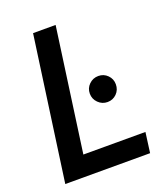

<svg xmlns="http://www.w3.org/2000/svg" viewBox="-137 -841 814 936"><g transform="rotate(-20 270.0 -372.5)"><path d="M40 0 144 -745H261L172 -105H494L480 0ZM371 -305Q343 -305 323 -325Q303 -345 303 -373Q303 -401 323 -420.5Q343 -440 371 -440Q399 -440 418.5 -420.5Q438 -401 438 -373Q438 -344 418.5 -324.5Q399 -305 371 -305Z"/></g></svg>

Font: Plus Jakarta Sans SemiBold
Style: Italic
Weight: 600
Italic angle: -8°
Designer: Gumpita Rahayu
Foundry: Tokotype
Version: Version 2.071; ttfautohint (v1.8.4.7-5d5b);gftools[0.9.29]